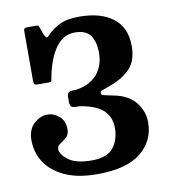

<svg xmlns="http://www.w3.org/2000/svg" viewBox="-67 -593 585 661"><g transform="rotate(-10 225.5 -262.5)"><path d="M17.5 -143.5Q17.5 -182 39.8 -202Q62 -222 86.5 -222Q109 -222 127.8 -205.8Q146.5 -189.5 146.5 -160.5Q146.5 -142 135.8 -132.5Q125 -123 114 -116.2Q103 -109.5 103 -98.5Q103 -80 129.2 -60Q155.5 -40 211 -40Q264 -40 286 -67.5Q308 -95 308 -137.5Q308 -171 286.5 -194.8Q265 -218.5 211 -229.5Q200 -231.5 190 -231.2Q180 -231 173.8 -234.5Q167.5 -238 167.5 -253V-267.5Q167.5 -282 174 -285.5Q180.5 -289 190.2 -288.5Q200 -288 211 -291Q255 -301 277 -330.2Q299 -359.5 299 -401Q299 -438 283.5 -461Q268 -484 228 -484Q189 -484 162.2 -447.8Q135.5 -411.5 122.5 -344.5Q121 -336.5 120.5 -333.2Q120 -330 110.5 -330H73Q64.5 -330 61.5 -332.5Q58.5 -335 58.5 -343V-520Q58.5 -530 69 -530H102.5Q109 -530 109.8 -528Q110.5 -526 113 -521L121 -498.5Q127 -485.5 130.2 -484Q133.5 -482.5 140.5 -490.5Q156 -507.5 182 -521.2Q208 -535 253.5 -535Q328 -535 371 -502Q414 -469 414 -404.5Q414 -353.5 388.5 -326.5Q363 -299.5 322.5 -284.5Q294.5 -273.5 287.5 -271.8Q280.5 -270 280.5 -262Q280.5 -256 292.2 -253.5Q304 -251 320.5 -247.5Q373 -238 398.5 -206.5Q424 -175 424 -135.5Q424 -71.5 374.2 -30.8Q324.5 10 221 10Q153 10 107.8 -11Q62.5 -32 40 -66.8Q17.5 -101.5 17.5 -143.5Z"/></g></svg>

Font: Besley* Narrow Medium
Style: Regular
Weight: 500
Width: 4
Designer: Owen Earl
Foundry: indestructible type*
Version: Version 3.000; ttfautohint (v1.8.3)